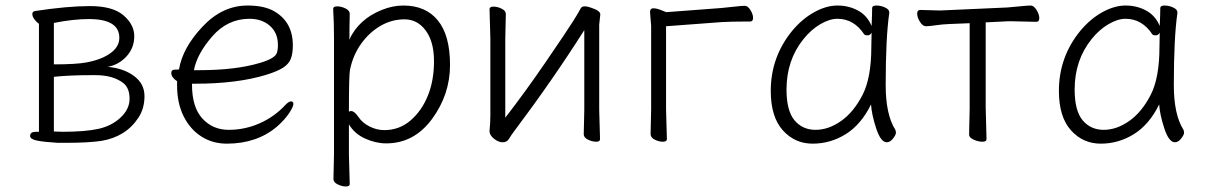

<svg xmlns="http://www.w3.org/2000/svg" viewBox="-20 -504 4368 695"><path d="M189 13Q140 10 114.5 5Q89 0 89 -12Q89 -27 110 -27H121V-418Q113 -423 105 -433.5Q97 -444 97 -453Q97 -462 106 -464Q224 -482 306 -482Q388 -482 427 -448.5Q466 -415 466 -373Q466 -331 438.5 -300.5Q411 -270 370 -262Q427 -257 465 -229Q503 -201 503 -156Q503 -111 481 -78Q436 -9 347 6Q300 13 217 13ZM302 -435Q245 -435 175 -421V-271Q256 -271 293 -278Q330 -285 355 -297Q412 -324 412 -367Q412 -435 302 -435ZM175 -28 207 -27Q288 -27 336 -37.5Q384 -48 416.5 -78.5Q449 -109 449 -146.5Q449 -184 428 -202Q391 -232 325 -232H314Q232 -232 175 -226Z M675 -201V-198Q675 -116 712.5 -75Q750 -34 808 -34Q866 -34 919.5 -57.5Q973 -81 1013 -124Q1025 -137 1033.5 -137Q1042 -137 1042 -127.5Q1042 -118 1027 -95Q1012 -72 983 -46Q910 16 801 16Q750 16 709.5 -9.5Q669 -35 645 -82.5Q621 -130 621 -195V-210Q600 -224 600 -240Q600 -252 614 -252Q628 -252 628 -253Q641 -331 713 -407.5Q785 -484 876 -484Q937 -484 973 -463Q1040 -424 1040 -340Q1040 -311 1033 -292Q1026 -273 1005.5 -259.5Q985 -246 943 -233Q838 -201 687 -201ZM703 -250Q832 -250 920 -276Q975 -292 982 -312Q986 -323 986 -341Q986 -385 957 -410.5Q928 -436 883 -436Q804 -436 748.5 -372.5Q693 -309 682 -250Z M1187 144 1189 55V-368Q1189 -421 1186 -472Q1186 -481 1200.5 -481Q1215 -481 1230.5 -473.5Q1246 -466 1246 -454Q1246 -454 1245 -401Q1245 -401 1245 -372L1244 -360Q1279 -435 1362 -468Q1401 -484 1440 -484Q1521 -484 1565 -430Q1609 -376 1609 -269Q1609 -162 1544 -73.5Q1479 15 1378 15Q1340 15 1301.5 -2.5Q1263 -20 1243 -54V56L1246 162Q1246 171 1232 171Q1218 171 1202.5 163.5Q1187 156 1187 144ZM1243 -100Q1247 -102 1251 -102Q1263 -102 1277.5 -80.5Q1292 -59 1318 -46Q1344 -33 1371 -33Q1425 -33 1465.5 -67.5Q1506 -102 1528.5 -157Q1551 -212 1551 -282.5Q1551 -353 1521 -393.5Q1491 -434 1444.5 -434Q1398 -434 1357.5 -410.5Q1317 -387 1287.5 -346Q1258 -305 1247 -252Q1243 -235 1243 -100Z M2093 -18 2095 -106V-395Q1981 -215 1839 -26Q1830 -14 1822.5 -1.5Q1815 11 1799.5 11Q1784 11 1768 -2Q1752 -15 1752 -29V-31Q1755 -58 1755 -86V-364L1752 -471Q1752 -480 1766.5 -480Q1781 -480 1796 -472.5Q1811 -465 1811 -453L1809 -364V-78Q1879 -168 1955 -279Q2031 -390 2054 -426.5Q2077 -463 2081 -472Q2085 -481 2096 -481Q2107 -481 2120 -476Q2153 -465 2153 -452L2149 -415V-106L2152 0Q2152 9 2138 9Q2124 9 2108.5 1.5Q2093 -6 2093 -18Z M2335 -19 2337 -108V-410L2333 -460Q2333 -474 2345 -474Q2357 -474 2374 -467L2392 -460L2591 -475Q2614 -477 2639.5 -480Q2665 -483 2676 -483Q2687 -483 2696.5 -467.5Q2706 -452 2706 -439Q2706 -426 2695 -426H2672Q2630 -426 2592 -424L2391 -409V-107L2394 -1Q2394 9 2379.5 9Q2365 9 2350 1.5Q2335 -6 2335 -19Z M3199 -457Q3186 -368 3186 -196Q3186 -89 3221 -34Q3223 -30 3223 -23Q3223 -16 3212.5 -2.5Q3202 11 3190 11Q3168 11 3151.5 -39.5Q3135 -90 3133 -126Q3097 -53 3041.5 -18.5Q2986 16 2921.5 16Q2857 16 2813.5 -32.5Q2770 -81 2770 -175Q2770 -298 2848 -393Q2884 -436 2927.5 -460Q2971 -484 3011.5 -484Q3052 -484 3085.5 -466Q3119 -448 3135 -410Q3137 -456 3137 -475Q3137 -484 3152.5 -484Q3168 -484 3183.5 -477Q3199 -470 3199 -459ZM3135 -386Q3130 -376 3120.5 -376Q3111 -376 3108 -380Q3071 -436 3011 -436Q2983 -436 2949.5 -416.5Q2916 -397 2888 -362Q2827 -286 2827 -180Q2827 -103 2856 -68.5Q2885 -34 2932 -34Q2979 -34 3024.5 -66Q3070 -98 3102 -160Q3134 -222 3134 -334Q3134 -361 3135 -386Z M3548 -115 3551 0Q3551 9 3536 9Q3521 9 3504.5 1.5Q3488 -6 3488 -16Q3488 -26 3488.5 -46.5Q3489 -67 3489.5 -87.5Q3490 -108 3490 -115V-420L3415 -417Q3391 -416 3367 -412.5Q3343 -409 3331.5 -409Q3320 -409 3310 -425Q3300 -441 3300 -454.5Q3300 -468 3311 -468L3383 -466L3627 -477Q3652 -479 3676 -481.5Q3700 -484 3711 -484Q3722 -484 3732 -468Q3742 -452 3742 -438.5Q3742 -425 3731 -425Q3731 -425 3645 -427H3628L3548 -423Z M4242 -457Q4229 -368 4229 -196Q4229 -89 4264 -34Q4266 -30 4266 -23Q4266 -16 4255.5 -2.5Q4245 11 4233 11Q4211 11 4194.5 -39.5Q4178 -90 4176 -126Q4140 -53 4084.5 -18.5Q4029 16 3964.5 16Q3900 16 3856.5 -32.5Q3813 -81 3813 -175Q3813 -298 3891 -393Q3927 -436 3970.5 -460Q4014 -484 4054.5 -484Q4095 -484 4128.5 -466Q4162 -448 4178 -410Q4180 -456 4180 -475Q4180 -484 4195.5 -484Q4211 -484 4226.5 -477Q4242 -470 4242 -459ZM4178 -386Q4173 -376 4163.5 -376Q4154 -376 4151 -380Q4114 -436 4054 -436Q4026 -436 3992.5 -416.5Q3959 -397 3931 -362Q3870 -286 3870 -180Q3870 -103 3899 -68.5Q3928 -34 3975 -34Q4022 -34 4067.5 -66Q4113 -98 4145 -160Q4177 -222 4177 -334Q4177 -361 4178 -386Z"/></svg>

Font: ToneOZ-Pinyin-WenKai-Light
Style: Light
Weight: 300
Designer: Fontworks Inc.
Foundry: ToneOZ
Version: Version 0.240331